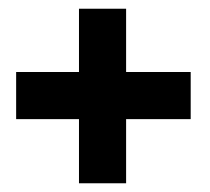

<svg xmlns="http://www.w3.org/2000/svg" viewBox="-20 -515 481 440"><path d="M161 -95V-242H17V-350H161V-495H269V-350H417V-242H269V-95Z"/></svg>

Font: Orbitron Medium
Style: Regular
Weight: 500
Designer: Matt McInerney
Foundry: The League of Moveable Type
Version: Version 2.001